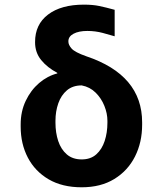

<svg xmlns="http://www.w3.org/2000/svg" viewBox="-20 -789 694 819"><path d="M129.6 -609.4Q129.3 -684.7 185 -726.9Q240.8 -769.2 337.7 -769.2Q376.1 -769.2 403.8 -763.3Q431.5 -757.5 469.1 -747.2V-634.2Q449.6 -640.3 418 -648.6Q386.4 -657 352.6 -657Q316.1 -657 293.7 -645.1Q271.3 -633.2 271.7 -612.2Q271.3 -598 285.3 -582Q299.4 -566.1 348 -549Q586.3 -469.1 586.3 -267V-257.1Q586.3 -181.8 555.8 -121.3Q525.2 -60.7 467.5 -25.4Q409.8 9.9 328.5 9.9Q245.7 9.9 187.5 -24.1Q129.3 -58.2 98.7 -116.8Q68.2 -175.4 68.2 -248.6V-258.5Q68.2 -313.6 89.7 -358.8Q111.2 -404.1 146.8 -434.7Q182.5 -465.2 224.8 -475.9L223.7 -478.7Q181.8 -500.7 155.5 -533Q129.3 -565.3 129.6 -609.4ZM216.6 -273.8V-265.6Q216.6 -223 228.3 -187.5Q240.1 -152 264.9 -130.5Q289.8 -109 328.5 -109Q366.5 -109 390.6 -130.5Q414.8 -152 426.5 -187.7Q438.2 -223.4 438.2 -265.6V-273.8Q438.2 -305 425.2 -337.4Q412.3 -369.7 388 -393.8Q363.6 -418 328.5 -424.7Q290.5 -424.7 265.6 -403.8Q240.8 -382.8 228.7 -348.4Q216.6 -313.9 216.6 -273.8Z"/></svg>

Font: Inter UI
Style: Bold
Weight: 700
Designer: Rasmus Andersson
Foundry: rsms
Version: 3.2;8d6f07862